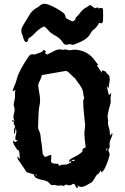

<svg xmlns="http://www.w3.org/2000/svg" viewBox="-20 -939 643 989"><path d="M283.7 -84Q292 -90.8 305.2 -90.8H314.9Q324.7 -90.8 332.5 -95.7Q337.9 -99.1 344.2 -100.1Q345.2 -101.1 346.2 -110.4L336.4 -102.5Q336.4 -116.7 342.8 -119.6L361.8 -129.9Q383.3 -139.6 401.4 -155.3Q404.8 -157.7 404.8 -159.7L404.3 -164.6Q404.3 -173.8 418 -178.2L421.4 -179.7Q414.6 -230.5 414.6 -252.4Q414.6 -261.7 416 -270Q418.5 -282.2 418.5 -293.9Q418.5 -298.8 413.1 -349.1Q408.7 -382.3 408.7 -419.4Q408.7 -424.3 411.1 -427.7Q413.6 -431.2 413.6 -434.6Q413.6 -437.5 412.1 -440.9Q412.1 -441.4 410.6 -445.8Q409.2 -450.2 409.2 -454.6Q408.2 -472.2 400.4 -486.1Q392.6 -500 382.8 -512.7Q374.5 -522.9 367.7 -533.7L366.7 -535.2Q363.8 -536.1 331.1 -568.4Q325.7 -573.2 318.8 -573.2L314 -572.8Q295.4 -568.8 276.9 -566.4Q259.3 -563 195.8 -552.2Q193.4 -545.9 191.9 -540Q188 -527.3 182.4 -517.6Q176.8 -507.8 176.8 -497.6Q176.8 -492.7 179.2 -479.5Q186.5 -444.8 186.5 -418.9Q186.5 -406.2 182.4 -389.6Q178.2 -373 176.3 -291.5V-281.7Q176.3 -275.9 179.2 -270.5Q189.5 -250 189.9 -227.5Q190.9 -214.4 193.8 -201.7Q195.8 -192.4 199.2 -152.8Q200.2 -138.2 213.9 -129.9Q226.6 -136.2 239.7 -141.6L244.6 -137.7L242.7 -105.5Q248.5 -98.1 254.4 -96.9Q260.3 -95.7 268.6 -95.7Q276.9 -95.7 280.3 -95.2Q281.7 -91.8 283.7 -84ZM364.7 -108.9Q363.8 -110.4 361.3 -117.7L346.2 -110.4Q351.1 -110.4 364.7 -108.9ZM529.8 -161.6Q531.2 -166.5 532 -169.9Q532.7 -173.3 533.7 -175.8Q527.3 -173.8 527.3 -169.4Q527.3 -166 529.8 -161.6ZM166 -33.2 168.5 -38.6Q168.5 -40.5 166 -40.5L162.6 -40Q163.1 -37.1 166 -33.2ZM51.8 -310.5Q43 -311.5 43 -317.9L43.5 -321.3Q51.8 -319.8 51.8 -310.5ZM356 -708Q352.1 -708 347.2 -710Q344.2 -711.4 340.3 -711.4Q335.4 -711.4 329.1 -709.5Q325.2 -708.5 321.3 -708.5Q309.6 -708.5 303.7 -720.2Q289.6 -742.7 260.3 -758.3Q240.2 -768.6 228.5 -783.7Q225.6 -788.1 208.5 -802.7Q185.5 -796.4 154.3 -762.7Q142.1 -750 125.5 -739.7V-737.8Q125.5 -723.6 112.8 -721.7Q106.4 -726.6 103.5 -733.2Q100.6 -739.7 99.1 -747.3Q97.7 -754.9 94.2 -761.7Q89.8 -771.5 89.8 -780.3Q89.8 -794.9 101.6 -812.5L127.9 -856Q144 -886.7 175.3 -902.3Q178.7 -903.8 181.2 -906.2Q193.8 -919.4 208.5 -919.4Q223.1 -918.9 237.3 -912.1Q273.9 -897 305.7 -873Q315.4 -865.2 316.4 -856.4Q317.9 -843.8 330.6 -839.4L353 -828.6Q369.1 -833.5 370.1 -846.7Q370.1 -849.1 371.6 -849.6Q381.8 -858.9 390.6 -870.1Q405.3 -891.6 428.7 -903.3Q432.6 -905.3 444.3 -913.6L468.8 -896.5H470.2Q471.7 -896.5 475.1 -898.4Q478.5 -900.4 481.9 -900.9Q484.9 -900.9 487.8 -895L489.7 -895.5Q494.1 -898.4 501 -898.4Q510.3 -898.4 510.7 -887.2Q511.2 -876 511.2 -864.3Q511.2 -828.6 509.3 -825.7Q505.4 -820.3 503.9 -818.8L490.2 -820.8Q480 -799.3 461.4 -785.6Q451.7 -778.3 446.3 -766.1Q433.1 -741.2 395.5 -723.6Q359.4 -708 356 -708ZM380.9 29.3H377L374 26.9Q369.1 22.9 369.1 20Q369.1 10.7 356 7.3Q347.7 15.6 336.9 15.6Q332 15.6 327.6 13.9Q323.2 12.2 319.3 12.2Q313.5 12.2 311.5 17.6Q311.5 19 307.1 19Q301.8 16.1 296.9 16.1L278.3 17.1Q269 17.1 263.2 13.7Q262.2 13.2 260.7 13.2Q254.9 15.1 252 15.1Q241.7 13.7 239.7 11.2Q231 -2 217.8 -6.8Q204.6 -11.7 190.4 -13.7Q185.1 -14.6 180.9 -16.6Q176.8 -18.6 173.3 -19.5Q159.7 -22.9 155.8 -36.1Q154.3 -42.5 145.5 -43.9Q140.6 -43.9 121.1 -50.8Q117.2 -52.2 114.3 -56.2Q82.5 -105 78.1 -109.9Q69.3 -120.1 69.3 -134.3L82.5 -119.6L81.5 -130.4Q80.6 -155.3 77.9 -160.9Q75.2 -166.5 68.4 -168Q64.9 -174.3 60.5 -180.2Q46.9 -198.7 46.9 -213.4L49.3 -214.8L57.1 -207L71.8 -214.4L59.6 -218.8Q59.1 -222.7 59.1 -227.1Q59.1 -235.4 61.8 -244.6Q64.5 -253.9 64.5 -261.7Q64.5 -270 60.1 -278.3L57.1 -250H53.7Q53.7 -254.4 52.7 -258.8Q51.8 -263.2 51.8 -268.6Q51.8 -273.4 54.7 -279.3Q57.1 -282.7 57.1 -287.1Q57.1 -293.9 51.3 -298.8Q50.8 -299.3 50.8 -301.8Q50.8 -303.7 51.5 -306.2Q52.2 -308.6 52.2 -310.5H51.8Q53.7 -314.9 53.7 -319.3Q49.3 -327.1 49.3 -335Q49.3 -344.7 52.2 -354.7Q55.2 -364.7 55.2 -374Q55.2 -385.3 50.8 -396.5L50.3 -399.4Q50.3 -401.4 51.8 -409.7Q57.6 -433.1 57.6 -447.3L57.1 -460.9Q57.1 -465.3 58.1 -469.5Q59.1 -473.6 59.6 -476.6Q52.7 -473.1 47.9 -468.8L44.9 -470.7Q47.9 -481.4 52.2 -492.2Q62 -512.2 67.4 -534.7Q77.1 -573.7 127.4 -647.9Q135.7 -659.7 146 -659.7L156.2 -658.2Q161.1 -658.2 169.9 -662.1Q172.4 -663.6 196.8 -671.9L205.1 -683.1L217.3 -673.3Q215.3 -669.9 211.4 -666.5L221.7 -657.7Q239.7 -666 243.2 -668Q270.5 -684.6 288.1 -684.6Q295.4 -684.6 303.7 -682.1Q310.1 -684.1 315.9 -684.1Q321.8 -684.1 327.9 -682.1Q334 -680.2 339.8 -680.2Q344.2 -680.2 348.1 -681.2Q357.4 -683.1 366.7 -683.1Q376.5 -683.1 386.7 -680.7Q439 -670.4 469.2 -626.5L487.3 -603L478 -604Q492.2 -583.5 503.9 -565.4L505.9 -565.9Q505.9 -568.8 504.9 -571.8Q504.9 -575.2 504.4 -577.1Q519 -573.2 523.4 -570.6Q527.8 -567.9 530.3 -560.5Q530.8 -558.6 536.1 -556.2Q545.4 -551.3 545.4 -526.4Q545.4 -521.5 538.6 -483.4L529.3 -497.6L541 -448.2L551.8 -460L552.7 -458.5L549.3 -434.1Q549.3 -431.2 549.8 -427.5Q550.3 -423.8 550.3 -419.4Q550.3 -405.3 545.4 -392.1Q541.5 -382.8 537.1 -358.4Q534.2 -346.7 534.2 -341.8Q534.2 -332.5 535.2 -329.6Q537.1 -323.2 537.1 -319.3Q536.1 -312.5 536.1 -307.1Q536.1 -293 541.5 -280.3Q544.9 -268.6 544.9 -262.7Q544.9 -253.4 547.4 -244.1L551.8 -241.7L554.7 -252.9L560.1 -249.5Q556.2 -235.8 550.8 -223.1Q544.4 -210.9 544.4 -197.3Q544.4 -191.9 545.4 -185.5Q545.4 -177.2 537.6 -166Q544.9 -147.9 544.9 -142.6Q544.9 -140.6 541.5 -129.4Q532.7 -95.2 515.6 -64.5L503.4 -49.8Q503.4 -50.3 502.9 -50.3Q501.5 -56.2 499.5 -61.5L495.6 -57.6Q490.7 -44.9 481.4 -40Q478 -38.6 474.6 -32.7L458 -5.4Q454.6 0 437 8.8Q413.1 23.9 398.9 23.9Q389.2 23.9 379.9 16.1Q380.9 22.5 380.9 29.3Z"/></svg>

Font: Pinzelan
Style: Regular
Weight: 400
Designer: GGBot
Version: 1.01